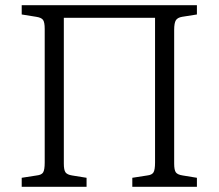

<svg xmlns="http://www.w3.org/2000/svg" viewBox="-20 -723 846 743"><path d="M64 0V-35L122 -44Q141 -46 147 -56Q153 -66 153 -94V-611Q153 -637 146.5 -646Q140 -655 120 -658L64 -667V-703H742V-667L685 -658Q667 -655 660.5 -644.5Q654 -634 654 -607V-90Q654 -65 660.5 -56Q667 -47 687 -44L742 -35V0H492V-35L550 -44Q568 -46 574 -56Q580 -66 580 -94V-654H227V-90Q227 -65 233.5 -56Q240 -47 259 -44L315 -35V0Z"/></svg>

Font: Literata 18pt Light
Style: Regular
Weight: 300
Designer: Latin by Veronika Burian and Jose Scaglione. Greek by Irene Vlachou. Cyrillic by Vera Evstafieva.
Foundry: TypeTogether
Version: Version 3.103;gftools[0.9.29]